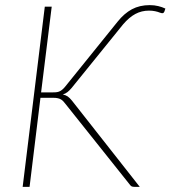

<svg xmlns="http://www.w3.org/2000/svg" viewBox="-20 -730 666 750"><path d="M140.5 -369H182Q190.5 -369 197.5 -369.5Q204.5 -370 210.5 -372.2Q216.5 -374.5 222.2 -379Q228 -383.5 234.5 -391.5L439.5 -645.5Q465 -677.5 495.2 -693.8Q525.5 -710 564.5 -710Q583 -710 598.2 -706.2Q613.5 -702.5 626 -696.5L622 -684.5Q619.5 -679 615.5 -678.5Q611.5 -678 605 -680.5Q596.5 -684 585.8 -686.2Q575 -688.5 562 -688.5Q533 -688.5 508.8 -675.5Q484.5 -662.5 461 -635L259.5 -386Q251 -376 243.2 -370Q235.5 -364 225.5 -361Q237 -358.5 244.8 -353Q252.5 -347.5 261 -337L526 0H506.5Q497.5 0 493.8 -2.2Q490 -4.5 486.5 -9.5L237 -322.5Q232.5 -328.5 228.2 -333.2Q224 -338 218.8 -341.2Q213.5 -344.5 206.2 -346.2Q199 -348 188 -348H138L95.5 0H68.5L155 -704H182Z"/></svg>

Font: Lato Thin
Style: Italic
Weight: 200
Italic angle: -7°
Designer: Lukasz Dziedzic
Foundry: tyPoland Lukasz Dziedzic
Version: Version 2.007; 2014-02-27